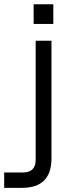

<svg xmlns="http://www.w3.org/2000/svg" viewBox="-80 -694 345 914"><path d="M-60.1 200.2V127H29.8Q89.8 127 89.8 66.9V-500H165V60.1Q165 200.2 24.9 200.2ZM80.1 -580.1V-673.8H173.8V-580.1Z"/></svg>

Font: Uncut Sans
Style: Regular
Weight: 400
Designer: Kasper Nordkvist
Foundry: UNCUT.wtf
Version: Version 1.304;Glyphs 3.2 (3246)